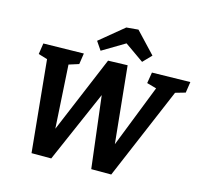

<svg xmlns="http://www.w3.org/2000/svg" viewBox="-129 -1087 1309 1233"><g transform="rotate(15 525.5 -471.0)"><path d="M797 -699 1051 -704 1040 -631 974 -612 714 1H581L523 -476L315 1H184L124 -608L64 -626L75 -699L343 -704L332 -631L266 -610L291 -190L505 -700L634 -704L686 -193L849 -608L785 -626ZM642 -943 772 -805 718 -749 591 -838 442 -749 404 -805 563 -936Z"/></g></svg>

Font: Bitter Pro
Style: Bold Italic
Weight: 700
Italic angle: -9°
Designer: Sol Matas, and Bitter project Authors
Foundry: Sol Matas
Version: Version 1.010